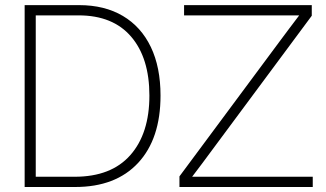

<svg xmlns="http://www.w3.org/2000/svg" viewBox="-20 -748 1305 768"><path d="M280.8 0H78.6V-727.5H296.4Q398.4 -727.5 471.4 -684.3Q544.4 -641.1 583.3 -560.1Q622.1 -479 622.1 -365.7Q622.1 -192.9 532.5 -96.4Q442.9 0 280.8 0ZM123 -41H278.8Q424.8 -41 501.2 -127.4Q577.6 -213.9 577.6 -365.7Q577.6 -516.1 504.6 -601.3Q431.6 -686.5 294.4 -686.5H123ZM697.8 0V-42.5L1097.2 -580.6Q1116.7 -606.9 1136.7 -633.5Q1156.7 -660.2 1176.8 -686.5H716.3V-727.5H1227.1V-685.1L829.6 -149.4Q809.6 -122.1 789.3 -95Q769 -67.9 748.5 -41H1231V0Z"/></svg>

Font: Inter Display ExtraLight
Style: Regular
Weight: 200
Designer: Rasmus Andersson
Foundry: rsms
Version: Version 4.000;git-a52131595